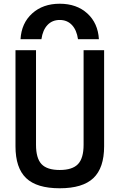

<svg xmlns="http://www.w3.org/2000/svg" viewBox="-20 -999 640 1029"><path d="M300 10Q177 10 120 -44.5Q63 -99 63 -215V-730H173V-223Q173 -151 202.5 -119.5Q232 -88 300 -88Q368 -88 398 -119.5Q428 -151 428 -223V-730H538V-215Q538 -99 480.5 -44.5Q423 10 300 10ZM300 -979Q210 -979 152.5 -927Q95 -875 90 -789H202Q209 -838 234.5 -865Q260 -892 300 -892Q340 -892 365.5 -865Q391 -838 398 -789H510Q505 -875 448 -927Q391 -979 300 -979Z"/></svg>

Font: M PLUS Code Latin 60 Medium
Style: Regular
Weight: 500
Width: 7
Monospace: yes
Designer: Coji Morishita
Foundry: UNDERFOREST DESIGN
Version: Version 1.005; ttfautohint (v1.8.3)